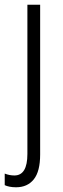

<svg xmlns="http://www.w3.org/2000/svg" viewBox="-41 -552 267 813"><path d="M27 241Q12 241 -0.5 238.5Q-13 236 -21 232V183Q-1 191 20 191Q75 191 75 100V-532H129V102Q129 174 102 207.5Q75 241 27 241Z"/></svg>

Font: Noto Sans Lao UI Cond Light
Style: Regular
Weight: 300
Width: 3
Designer: Monotype Design Team
Foundry: Monotype Imaging Inc.
Version: Version 2.000; ttfautohint (v1.8.4.7-5d5b)